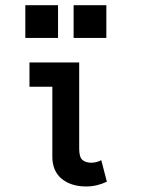

<svg xmlns="http://www.w3.org/2000/svg" viewBox="-20 -690 586 722"><path d="M381.8 -6.8Q344.2 11.2 304.2 11.2Q247.1 11.2 211.9 -17.8Q176.8 -46.9 176.8 -101.1V-363.8H90.8V-455.1H277.8V-130.9Q277.8 -98.1 290.5 -88.1Q303.2 -78.1 323.2 -78.1Q334 -78.1 344.5 -81.1Q355 -84 360.8 -87.9ZM379.9 -547.4H256.8V-670.4H379.9ZM198.2 -547.4H75.2V-670.4H198.2Z"/></svg>

Font: Anonymous Pro
Style: Bold
Weight: 700
Monospace: yes
Designer: Mark Simonson
Version: Version 1.003